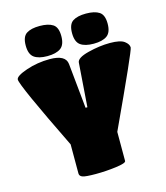

<svg xmlns="http://www.w3.org/2000/svg" viewBox="-130 -1009 959 1109"><g transform="rotate(-15 349.0 -455.0)"><path d="M208 -29V-203Q10 -608 10 -643Q10 -664 77 -687Q144 -710 218 -710Q313 -710 319 -654L346 -385H357L376 -647Q378 -675 447 -692.5Q516 -710 578 -710Q640 -710 664 -692Q688 -674 688 -654Q688 -635 487 -203V-29Q487 -16 426 -8Q365 0 304.5 0Q244 0 226 -6.5Q208 -13 208 -29ZM290.5 -749.5Q263 -730 211 -730Q159 -730 132 -749.5Q105 -769 105 -821.5Q105 -874 132.5 -892Q160 -910 211.5 -910Q263 -910 290.5 -892Q318 -874 318 -821.5Q318 -769 290.5 -749.5ZM567.5 -749.5Q540 -730 488 -730Q436 -730 409 -749.5Q382 -769 382 -821.5Q382 -874 409.5 -892Q437 -910 488.5 -910Q540 -910 567.5 -892Q595 -874 595 -821.5Q595 -769 567.5 -749.5Z"/></g></svg>

Font: Titan One
Style: Regular
Weight: 400
Designer: Rodrigo Fuenzalida
Foundry: Rodrigo Fuenzalida
Version: Version 1.001